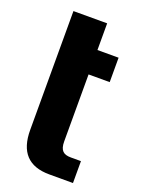

<svg xmlns="http://www.w3.org/2000/svg" viewBox="-120 -651 528 717"><g transform="rotate(20 144.0 -292.0)"><path d="M223 -77C194 -77 179 -88 179 -125V-391H263V-488H179V-594H45V-122C45 -34 86 10 169 10H263V-77Z"/></g></svg>

Font: sklik
Style: Regular
Weight: 400
Designer: Joe Prince
Foundry: Joe Prince
Version: Version 1.001